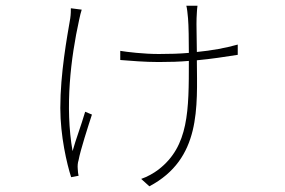

<svg xmlns="http://www.w3.org/2000/svg" viewBox="-20 -580 996 672"><path d="M228 -551.1C228 -544 228 -529.8 225.9 -516C214.8 -451 191.1 -323.2 191.1 -202.1C191.1 -104 214.1 -6 229 40.1L255 35.2C253.9 31.2 252.1 18.1 252.1 11C251.1 1.1 252.1 -11 255 -19.2C261 -53.3 288.7 -138.8 301.8 -179L278.1 -188.9C264.2 -141 245 -91.3 234 -51.1C207 -205.3 227.3 -376.1 257.1 -511C259.9 -524.9 263.1 -537.3 266 -546.2ZM812.1 -424C769.2 -411.9 720.9 -403.1 669 -398.1C669 -433.2 666.9 -500 668 -516C669 -530.9 669 -545.1 671.2 -560H632.1C634.2 -555 637.1 -529.1 638.1 -516C640.3 -491.8 641 -435.7 641 -394.9C608 -392 573.9 -391 535.9 -391C483 -391 424 -398.1 400.9 -402V-370C437.9 -367.2 485.1 -362.9 535.2 -362.9C575.3 -362.9 609 -364 641 -366.8C641 -192.8 641 -68.9 535.2 13.1C518.1 26.3 495 39.1 474.1 46.2L502.8 72.1C683.9 -23.8 670.1 -203.8 669 -369C721.9 -373.9 766 -381 812.1 -388.1Z"/></svg>

Font: Karasuma Gothic
Style: Thin
Weight: 200
Designer: Rasmus Andersson / Ryoko Ishizuka
Foundry: rsms
Version: Version 1.00